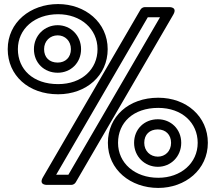

<svg xmlns="http://www.w3.org/2000/svg" viewBox="-20 -885 1061 945"><path d="M68 -643C68 -742.7 150.4 -815 266 -815C377.2 -815 460 -742.9 460 -643C460 -544.4 382.9 -471 266 -471C141.9 -471 68 -544.3 68 -643ZM18 -643C18 -513.7 120.1 -421 266 -421C405.1 -421 510 -513.6 510 -643C510 -775.1 398.8 -865 266 -865C129.6 -865 18 -775.3 18 -643ZM767.5 -800 316.6 -25H256.5L707.4 -800ZM832.6 -812.4C856.2 -852.9 811 -850 811 -850H693C685.5 -850 676 -845.5 671.4 -837.6L191.4 -12.6C167.8 27.9 213 25 213 25H331C338.5 25 348 20.5 352.6 12.6ZM147 -643C147 -575.6 197.2 -527 264 -527C328.2 -527 379 -575.6 379 -643C379 -710.2 327.9 -761 264 -761C199.6 -761 147 -710.7 147 -643ZM197 -643C197 -683.3 226.4 -711 264 -711C300.1 -711 329 -683.8 329 -643C329 -602.4 301.8 -577 264 -577C222.8 -577 197 -602.4 197 -643ZM561 -182C561 -280.7 634.9 -354 759 -354C875.9 -354 953 -280.6 953 -182C953 -82.1 870.2 -10 759 -10C643.4 -10 561 -82.3 561 -182ZM511 -182C511 -49.7 622.6 40 759 40C891.8 40 1003 -49.9 1003 -182C1003 -311.4 898.1 -404 759 -404C613.1 -404 511 -311.3 511 -182ZM640 -182C640 -114.3 692.6 -64 757 -64C820.9 -64 872 -114.8 872 -182C872 -249.4 821.2 -298 757 -298C690.2 -298 640 -249.4 640 -182ZM690 -182C690 -222.6 715.8 -248 757 -248C794.8 -248 822 -222.6 822 -182C822 -141.2 793.1 -114 757 -114C719.4 -114 690 -141.7 690 -182Z"/></svg>

Font: Hussar Ekologiczny
Style: Regular
Weight: 400
Foundry: Cannot Into Space Fonts
Version: Version 0.97